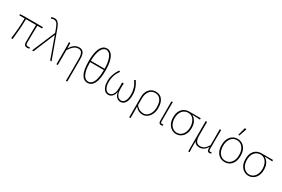

<svg xmlns="http://www.w3.org/2000/svg" viewBox="115 -2083 5301 3611"><g transform="rotate(30 2765.0 -277.0)"><path d="M460 8Q435 8 418 -0.5Q401 -9 392.5 -27.5Q384 -46 384 -76Q384 -101 384.5 -144Q385 -187 385.5 -240Q386 -293 386.5 -347.5Q387 -402 388 -448H170Q170 -336 160.5 -219.5Q151 -103 140 2L108 0Q123 -105 132.5 -221Q142 -337 142 -448H26V-474L92 -478H520V-448H418Q417 -400 415.5 -344.5Q414 -289 413.5 -235.5Q413 -182 412.5 -138.5Q412 -95 412 -70Q412 -45 424.5 -32.5Q437 -20 462 -20Q467 -20 476.5 -21.5Q486 -23 498 -26L504 0Q494 3 484 5.5Q474 8 460 8Z M594 6 564 0 774 -496 766 -522Q736 -612 708 -659Q680 -706 630 -706Q612 -706 598.5 -701Q585 -696 574 -690L562 -718Q574 -724 592 -729Q610 -734 632 -734Q673 -734 701 -709Q729 -684 750.5 -636.5Q772 -589 794 -522L984 0H954L790 -458H786Z M1400 180Q1401 120 1401.5 59.5Q1402 -1 1402 -62Q1402 -123 1402 -183.5Q1402 -244 1402 -304Q1402 -384 1379.5 -423Q1357 -462 1306 -462Q1272 -462 1243.5 -450Q1215 -438 1185.5 -408Q1156 -378 1120 -324V0H1090V-360Q1090 -389 1089.5 -415.5Q1089 -442 1086 -478H1116L1120 -364H1122Q1164 -433 1208.5 -461.5Q1253 -490 1308 -490Q1371 -490 1400.5 -445.5Q1430 -401 1430 -308V180Z M1768 12Q1681 12 1633.5 -76.5Q1586 -165 1586 -364Q1586 -481 1607.5 -564Q1629 -647 1669.5 -690.5Q1710 -734 1768 -734Q1826 -734 1866.5 -690.5Q1907 -647 1928.5 -564Q1950 -481 1950 -364Q1950 -165 1902.5 -76.5Q1855 12 1768 12ZM1768 -16Q1812 -16 1846 -51Q1880 -86 1899 -162.5Q1918 -239 1918 -364Q1918 -447 1907 -511Q1896 -575 1876 -618.5Q1856 -662 1828.5 -684Q1801 -706 1768 -706Q1735 -706 1707.5 -684Q1680 -662 1660 -618.5Q1640 -575 1629 -511Q1618 -447 1618 -364Q1618 -239 1637 -162.5Q1656 -86 1690 -51Q1724 -16 1768 -16ZM1604 -352V-380H1932V-352Z M2218 12Q2179 12 2147.5 -13Q2116 -38 2097 -87.5Q2078 -137 2078 -210Q2078 -260 2090.5 -309.5Q2103 -359 2124.5 -405Q2146 -451 2174 -490L2198 -472Q2153 -414 2130.5 -347Q2108 -280 2108 -206Q2108 -116 2140 -66Q2172 -16 2220 -16Q2245 -16 2271.5 -33Q2298 -50 2316 -92.5Q2334 -135 2334 -210Q2334 -225 2333.5 -242.5Q2333 -260 2332.5 -280Q2332 -300 2330 -320H2368Q2367 -300 2366 -280Q2365 -260 2364.5 -242.5Q2364 -225 2364 -210Q2364 -135 2382.5 -92.5Q2401 -50 2428 -33Q2455 -16 2480 -16Q2531 -16 2560.5 -65.5Q2590 -115 2590 -212Q2590 -283 2569.5 -347Q2549 -411 2504 -474L2530 -490Q2574 -429 2598 -359Q2622 -289 2622 -212Q2622 -137 2604.5 -87.5Q2587 -38 2555.5 -13Q2524 12 2482 12Q2437 12 2400 -21Q2363 -54 2352 -122H2348Q2336 -54 2299.5 -21Q2263 12 2218 12Z M2774 180V-257Q2774 -334 2801.5 -385.5Q2829 -437 2873.5 -463.5Q2918 -490 2970 -490Q3066 -490 3114 -423.5Q3162 -357 3162 -246Q3162 -165 3134 -107.5Q3106 -50 3061 -19Q3016 12 2966 12Q2921 12 2881 -5.5Q2841 -23 2802 -68Q2803 -20 2803.5 18Q2804 56 2804 94Q2804 132 2804 180ZM2968 -16Q3013 -16 3050 -45.5Q3087 -75 3108.5 -127Q3130 -179 3130 -246Q3130 -307 3113.5 -356Q3097 -405 3061.5 -433.5Q3026 -462 2968 -462Q2926 -462 2888.5 -439Q2851 -416 2827.5 -368Q2804 -320 2804 -244V-102Q2848 -48 2888.5 -32Q2929 -16 2968 -16Z M3366 8Q3349 8 3337 1Q3325 -6 3318.5 -21.5Q3312 -37 3312 -62V-478H3342Q3341 -406 3340.5 -336Q3340 -266 3340 -196.5Q3340 -127 3340 -56Q3340 -38 3348 -29Q3356 -20 3368 -20Q3375 -20 3381 -21.5Q3387 -23 3396 -26L3402 0Q3395 3 3386 5.5Q3377 8 3366 8Z M3694 12Q3640 12 3593.5 -16.5Q3547 -45 3518.5 -100Q3490 -155 3490 -234Q3490 -319 3519 -373Q3548 -427 3595 -452.5Q3642 -478 3696 -478H3948V-448Q3906 -451 3866 -452.5Q3826 -454 3784 -454V-450Q3835 -422 3864.5 -367Q3894 -312 3894 -234Q3894 -155 3866.5 -100Q3839 -45 3793.5 -16.5Q3748 12 3694 12ZM3694 -16Q3742 -16 3780 -43Q3818 -70 3840 -119Q3862 -168 3862 -234Q3862 -290 3842.5 -339.5Q3823 -389 3786 -419.5Q3749 -450 3696 -450Q3648 -450 3608.5 -425.5Q3569 -401 3545.5 -353Q3522 -305 3522 -234Q3522 -168 3545 -119Q3568 -70 3607 -43Q3646 -16 3694 -16Z M4056 180V-478H4086V-174Q4086 -101 4112 -58.5Q4138 -16 4198 -16Q4224 -16 4250 -23.5Q4276 -31 4304 -56.5Q4332 -82 4362 -134V-478H4392Q4391 -406 4390.5 -336Q4390 -266 4390 -196.5Q4390 -127 4390 -56Q4390 -38 4398 -29Q4406 -20 4418 -20Q4426 -20 4431.5 -21.5Q4437 -23 4446 -26L4452 0Q4445 3 4436 5.5Q4427 8 4416 8Q4383 8 4372 -15Q4361 -38 4362 -92H4360Q4327 -38 4287 -13Q4247 12 4202 12Q4163 12 4133 -1Q4103 -14 4082 -54Q4082 3 4082 39.5Q4082 76 4083 107.5Q4084 139 4086 180Z M4746 12Q4687 12 4640.5 -17Q4594 -46 4567 -102Q4540 -158 4540 -238Q4540 -319 4567 -375Q4594 -431 4640.5 -460.5Q4687 -490 4746 -490Q4805 -490 4851.5 -460.5Q4898 -431 4925 -375Q4952 -319 4952 -238Q4952 -158 4925 -102Q4898 -46 4851.5 -17Q4805 12 4746 12ZM4746 -16Q4826 -16 4873 -77Q4920 -138 4920 -238Q4920 -305 4898.5 -355.5Q4877 -406 4838 -434Q4799 -462 4746 -462Q4693 -462 4654 -434Q4615 -406 4593.5 -355.5Q4572 -305 4572 -238Q4572 -138 4619.5 -77Q4667 -16 4746 -16ZM4716 -560 4760 -730H4794L4796 -726L4740 -560Z M5264 12Q5210 12 5163.5 -16.5Q5117 -45 5088.5 -100Q5060 -155 5060 -234Q5060 -319 5089 -373Q5118 -427 5165 -452.5Q5212 -478 5266 -478H5518V-448Q5476 -451 5436 -452.5Q5396 -454 5354 -454V-450Q5405 -422 5434.5 -367Q5464 -312 5464 -234Q5464 -155 5436.5 -100Q5409 -45 5363.5 -16.5Q5318 12 5264 12ZM5264 -16Q5312 -16 5350 -43Q5388 -70 5410 -119Q5432 -168 5432 -234Q5432 -290 5412.5 -339.5Q5393 -389 5356 -419.5Q5319 -450 5266 -450Q5218 -450 5178.5 -425.5Q5139 -401 5115.5 -353Q5092 -305 5092 -234Q5092 -168 5115 -119Q5138 -70 5177 -43Q5216 -16 5264 -16Z"/></g></svg>

Font: Source Sans 3 VF
Style: Regular
Weight: 200
Designer: Paul D. Hunt
Foundry: Adobe
Version: Version 3.046;hotconv 1.0.118;makeotfexe 2.5.65603